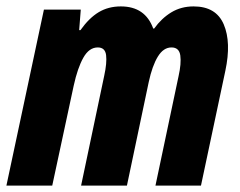

<svg xmlns="http://www.w3.org/2000/svg" viewBox="-31 -579 749 599"><path d="M-11 0 106 -549H221L216 -485H220Q247 -523 277 -541Q307 -559 346 -559Q422 -559 447 -490H450Q473 -522 503.5 -540.5Q534 -559 573 -559Q643 -559 667 -503Q691 -447 672 -358L596 0H454L526 -341Q535 -381 531.5 -406Q528 -431 504 -431Q479 -431 461.5 -402.5Q444 -374 433 -323L365 0H222L294 -342Q303 -383 300 -407Q297 -431 274 -431Q247 -431 229 -399Q211 -367 199 -312L132 0Z"/></svg>

Font: Noto Sans ExtraCondensed ExtraBold
Style: Italic
Weight: 800
Width: 2
Italic angle: -12°
Designer: Monotype Design Team
Foundry: Monotype Imaging Inc.
Version: Version 2.013; ttfautohint (v1.8.4.7-5d5b)